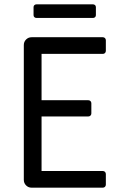

<svg xmlns="http://www.w3.org/2000/svg" viewBox="-20 -867 564 887"><path d="M90 -36V-659Q90 -674 100.5 -684.5Q111 -695 126 -695H455Q461 -695 465 -691Q469 -687 469 -681V-632Q469 -626 465 -622Q461 -618 455 -618H172V-404H388Q394 -404 398 -400Q402 -396 402 -390V-343Q402 -337 398 -333Q394 -329 388 -329H172V-77H455Q461 -77 465 -73Q469 -69 469 -63V-14Q469 -8 465 -4Q461 0 455 0H126Q111 0 100.5 -10.5Q90 -21 90 -36ZM135 -797V-834Q135 -840 139 -843.5Q143 -847 149 -847H409Q415 -847 419 -843.5Q423 -840 423 -834V-797Q423 -791 419 -787.5Q415 -784 409 -784H149Q143 -784 139 -787.5Q135 -791 135 -797Z"/></svg>

Font: Miriam Libre
Style: Regular
Weight: 400
Designer: Michal Sahar
Foundry: Hagilda
Version: Version 1.001